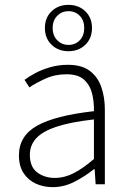

<svg xmlns="http://www.w3.org/2000/svg" viewBox="-20 -759 531 791"><path d="M197 12Q159 12 127.5 -2.5Q96 -17 77 -46Q58 -75 58 -119Q58 -199 132.5 -241Q207 -283 367 -301Q368 -338 359.5 -373Q351 -408 326.5 -430.5Q302 -453 254 -453Q206 -453 166 -434.5Q126 -416 101 -399L81 -430Q98 -443 125 -457.5Q152 -472 186.5 -482Q221 -492 260 -492Q317 -492 350 -467Q383 -442 397.5 -400Q412 -358 412 -307V0H374L370 -62H367Q331 -33 287.5 -10.5Q244 12 197 12ZM205 -26Q246 -26 284.5 -46Q323 -66 367 -104V-267Q269 -256 211.5 -236.5Q154 -217 128.5 -188.5Q103 -160 103 -122Q103 -71 133.5 -48.5Q164 -26 205 -26ZM262 -548Q220 -548 192.5 -574.5Q165 -601 165 -644Q165 -686 192.5 -712.5Q220 -739 262 -739Q304 -739 331.5 -712.5Q359 -686 359 -644Q359 -601 331.5 -574.5Q304 -548 262 -548ZM262 -574Q290 -574 308.5 -593Q327 -612 327 -644Q327 -675 308.5 -694Q290 -713 262 -713Q235 -713 216 -694Q197 -675 197 -644Q197 -612 216 -593Q235 -574 262 -574Z"/></svg>

Font: Mada Light
Style: Regular
Weight: 300
Designer: Khaled Hosny
Version: Version 1.5